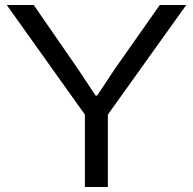

<svg xmlns="http://www.w3.org/2000/svg" viewBox="-20 -749 773 769"><path d="M320 0V-290L7 -729H115L290 -476L363 -366H369L442 -476L620 -729H726L412 -290V0Z"/></svg>

Font: Mona Sans Expanded
Style: Regular
Weight: 400
Width: 7
Designer: Deni Anggara
Foundry: GitHub
Version: Version 2.000